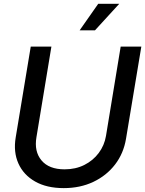

<svg xmlns="http://www.w3.org/2000/svg" viewBox="-20 -971 758 1003"><path d="M313 11.7Q224.1 11.7 163.6 -22.7Q103 -57.1 76.2 -116.9Q49.3 -176.8 62 -252.9L140.6 -727.5H248.5L170.4 -254.4Q157.7 -179.7 196.8 -133.1Q235.8 -86.4 317.4 -86.4Q375 -86.4 420.7 -109.4Q466.3 -132.3 495.8 -171.9Q525.4 -211.4 533.7 -261.2L610.4 -727.5H718.3L638.2 -245.6Q625.5 -169.4 581.1 -111.6Q536.6 -53.7 467.8 -21Q398.9 11.7 313 11.7ZM396 -812.5 493.2 -951.2H603L476.1 -812.5Z"/></svg>

Font: Inter Display Medium
Style: Italic
Weight: 500
Italic angle: -9.39999°
Designer: Rasmus Andersson
Foundry: rsms
Version: Version 4.000;git-a52131595